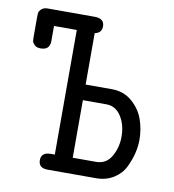

<svg xmlns="http://www.w3.org/2000/svg" viewBox="-72 -675 669 739"><g transform="rotate(10 262.5 -305.5)"><path d="M21 -497V-570Q21 -582 22 -588.5Q23 -595 31.5 -603Q40 -611 56 -611H239Q277 -611 277 -580Q277 -554 250 -549V-348H353Q399 -348 431.5 -320Q464 -292 477.5 -254Q491 -216 491 -174Q491 -149 484.5 -122Q478 -95 464 -66Q450 -37 420.5 -18.5Q391 0 352 0H163Q127 0 127 -31Q127 -62 164 -62H180V-549H91V-488Q90 -455 55 -455Q39 -455 31 -463Q23 -471 22 -477.5Q21 -484 21 -497ZM250 -62H341Q381 -62 401 -97Q421 -132 421 -174Q421 -221 399.5 -254Q378 -287 342 -287H250Z"/></g></svg>

Font: CMU Typewriter Text
Style: Regular
Weight: 500
Monospace: yes
Version: Version 0.7.0